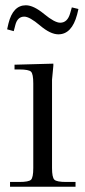

<svg xmlns="http://www.w3.org/2000/svg" viewBox="-20 -707 323 727"><path d="M35 -462 182 -466V-458Q177 -408 177 -405V-71Q177 -35 186 -26.5Q195 -18 231 -18H266V0H18V-18H53Q89 -18 97.5 -26.5Q106 -35 106 -71V-391Q106 -427 97.5 -435.5Q89 -444 53 -444H35ZM272 -652Q252 -577 201 -577Q171 -577 131.5 -610.5Q92 -644 72 -644Q46 -644 38 -612L32 -589L7 -596L12 -618Q29 -687 78 -687Q107 -687 147 -654Q187 -621 208 -621Q236 -621 246 -658L252 -679L277 -673Z"/></svg>

Font: Foglihten068fMac
Style: Regular
Weight: 500
Designer: gluk (gluksza@wp.pl)
Foundry: gluk (gluksza@wp.pl)
Version: Version 0.68